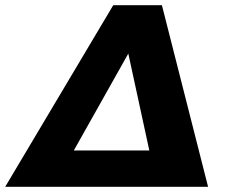

<svg xmlns="http://www.w3.org/2000/svg" viewBox="-79 -720 871 740"><path d="M723 0H-59L357.5 -700H545ZM496.5 -140 415.5 -513.5 205.5 -140Z"/></svg>

Font: Argentum Sans
Style: Bold Italic
Weight: 700
Italic angle: -11°
Designer: Julieta Ulanovsky (font), Cristiano Sobral (main changes and remaster)
Foundry: Julieta Ulanovsky (font), Cristiano Sobral (main changes and remaster)
Version: Version 2.007;June 15, 2022;FontCreator 14.0.0.2814 64-bit; 